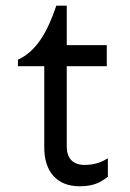

<svg xmlns="http://www.w3.org/2000/svg" viewBox="-20 -649 463 684"><path d="M180.7 -628.9C148.4 -532.2 107.4 -464.8 43.9 -436.5V-413.1H137.7V-123C137.7 -40 180.7 14.6 263.7 14.6C313.5 14.6 337.9 1 364.3 -19.5V-85C344.7 -73.2 320.3 -61.5 281.2 -61.5C238.3 -61.5 217.8 -86.9 217.8 -127V-413.1H360.4V-488.3H217.8V-628.9Z"/></svg>

Font: Sen-gleads
Style: Regular
Weight: 400
Designer: Kosal Sen, Philatype
Foundry: Philatype
Version: Version 1.004; ttfautohint (v1.8.3)